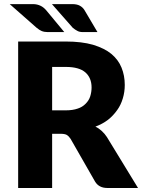

<svg xmlns="http://www.w3.org/2000/svg" viewBox="-20 -935 707 955"><path d="M239.3 -386.2H307.6Q341.8 -386.2 366.7 -395Q389.6 -402.3 405.8 -418.9Q422.4 -435.5 428.7 -455.6Q435.5 -477.1 435.5 -500Q435.5 -547.9 404.3 -575.2Q373 -602.1 307.6 -602.1H239.3ZM511.7 -253.4 666.5 0H513.7Q471.7 0 452.6 -32.2L331.5 -243.7Q323.7 -256.3 312.5 -263.7Q302.2 -269.5 282.7 -269.5H239.3V0H70.3V-728.5H307.6Q385.7 -728.5 442.4 -712.4Q500 -694.8 533.7 -667Q568.4 -638.2 584.5 -598.6Q600.6 -559.1 600.6 -512.7Q600.6 -477.5 590.8 -445.3Q581.1 -412.6 563 -387.7Q543 -359.4 517.6 -339.4Q490.2 -318.4 454.6 -305.2Q470.2 -297.9 485.4 -284.2Q501.5 -269.5 511.7 -253.4ZM238.3 -914.6H338.4Q362.8 -914.6 377 -906.7Q392.1 -898.4 400.4 -884.3L464.8 -775.4H392.1Q383.8 -775.4 377 -776.9Q370.1 -778.3 364.3 -781.7Q360.4 -783.2 353.5 -788.1Q344.2 -794.4 341.8 -796.9ZM28.3 -914.6H143.6Q165 -914.6 182.6 -905.8Q196.8 -898.9 209.5 -884.3L299.8 -775.4H216.8Q200.2 -775.4 187 -780.8Q176.3 -785.2 162.1 -796.9Z"/></svg>

Font: Lato-ExtraBold
Style: Regular
Weight: 500
Designer: Lukasz Dziedzic with Adam Twardoch and Botio Nikoltchev
Foundry: tyPoland Lukasz Dziedzic
Version: ""